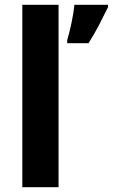

<svg xmlns="http://www.w3.org/2000/svg" viewBox="-20 -780 470 800"><path d="M224 0H73V-760H224ZM430 -750Q414 -717 394 -678.5Q374 -640 349 -600H260V-613Q269 -642 278 -685Q287 -728 290 -760H430Z"/></svg>

Font: Noto Sans Cherokee
Style: Bold
Weight: 700
Designer: Monotype Design Team
Foundry: Monotype Imaging Inc.
Version: Version 2.001; ttfautohint (v1.8.4.7-5d5b)